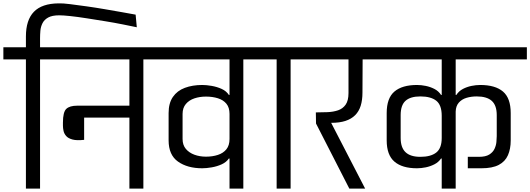

<svg xmlns="http://www.w3.org/2000/svg" viewBox="-56 -1121 3151 1141"><path d="M-36 -768V-840H315V-768H182V0H98V-768ZM750 -1034 757 -959Q723 -966 673.5 -976Q624 -986 568 -995Q512 -1004 458 -1012.5Q404 -1021 361.5 -1025.5Q319 -1030 296 -1030Q254 -1030 230.5 -1017Q207 -1004 196.5 -983Q186 -962 184 -938.5Q182 -915 182 -893V-811H98V-904Q98 -1002 145.5 -1051Q193 -1100 292 -1101Q316 -1102 359.5 -1096.5Q403 -1091 457 -1083.5Q511 -1076 566 -1066.5Q621 -1057 669.5 -1048.5Q718 -1040 750 -1034Z M713 0V-422H444V-290Q400 -285 374.5 -292Q349 -299 337 -313Q325 -327 321.5 -343.5Q318 -360 318 -374V-392Q318 -455 338 -474Q358 -493 403 -493H713V-768H244V-840H929V-768H796V0Z M1390 0H1308Q1308 -41 1308 -90Q1308 -139 1308 -179H1304Q1289 -157 1261.5 -144.5Q1234 -132 1202.5 -126.5Q1171 -121 1146 -121Q1058 -121 1002 -160.5Q946 -200 946 -287V-449Q946 -508 971.5 -545Q997 -582 1042.5 -599Q1088 -616 1146 -616Q1171 -616 1202.5 -610.5Q1234 -605 1261.5 -592.5Q1289 -580 1304 -557H1308V-768Q1281 -768 1235.5 -768Q1190 -768 1136.5 -768Q1083 -768 1029 -768Q975 -768 929.5 -768Q884 -768 857 -768V-840H1523V-768H1390ZM1029 -295Q1029 -259 1048.5 -236Q1068 -213 1099.5 -201.5Q1131 -190 1168 -190Q1207 -190 1239 -200.5Q1271 -211 1289.5 -234Q1308 -257 1308 -295V-444Q1308 -482 1289.5 -504.5Q1271 -527 1239 -537Q1207 -547 1168 -547Q1131 -547 1099.5 -536.5Q1068 -526 1048.5 -503Q1029 -480 1029 -444Z M1451 -768V-840H1808V-768H1671V0H1588V-768Z M2020 0 1822 -387 1821 -453Q1856 -453 1890.5 -454.5Q1925 -456 1953 -465.5Q1981 -475 1998 -499Q2015 -523 2015 -568V-768H1736V-840H2219V-768H2099L2098 -571Q2098 -526 2087.5 -492.5Q2077 -459 2054.5 -436.5Q2032 -414 1997 -402.5Q1962 -391 1912 -391L2114 0Z M2724 -189Q2740 -189 2757 -189Q2774 -189 2790 -189Q2830 -189 2851.5 -202.5Q2873 -216 2882.5 -236Q2892 -256 2894 -277Q2896 -298 2896 -312Q2896 -344 2896 -375Q2896 -406 2896 -437Q2896 -495 2866.5 -521.5Q2837 -548 2777 -548Q2744 -548 2716 -539.5Q2688 -531 2670.5 -511Q2653 -491 2652 -458V0H2569V-179Q2568 -179 2567.5 -179Q2567 -179 2565 -179Q2550 -157 2525.5 -144.5Q2501 -132 2474 -126.5Q2447 -121 2422 -121Q2334 -121 2288 -160.5Q2242 -200 2242 -287Q2242 -328 2242 -368.5Q2242 -409 2242 -449Q2242 -538 2288 -577Q2334 -616 2422 -616Q2447 -616 2474 -610.5Q2501 -605 2525.5 -592.5Q2550 -580 2565 -557H2569V-768H2147V-840H3075V-768H2652V-557H2656Q2671 -580 2695 -592.5Q2719 -605 2746 -610.5Q2773 -616 2798 -616Q2887 -616 2933 -577Q2979 -538 2979 -449V-286Q2979 -236 2962.5 -198.5Q2946 -161 2908 -141Q2870 -121 2805 -121H2724ZM2325 -301Q2325 -244 2354 -216.5Q2383 -189 2442 -189Q2504 -189 2536.5 -214.5Q2569 -240 2569 -301V-433Q2569 -497 2536.5 -522.5Q2504 -548 2442 -548Q2383 -548 2354 -522Q2325 -496 2325 -437Z"/></svg>

Font: Matangi Medium
Style: Regular
Weight: 500
Designer: Prashant Pant
Foundry: The Graphic Ant
Version: Version 3.002